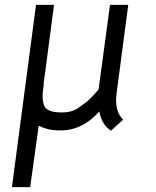

<svg xmlns="http://www.w3.org/2000/svg" viewBox="-20 -526 640 789"><path d="M202 -506 159 -180 160 -178Q155 -148 155 -131Q155 -101 166 -84Q176 -73 192.5 -68.5Q209 -64 237 -64Q282 -64 313 -91Q345 -110 385 -158L432 -506H507L460 -149Q457 -130 457 -114Q457 -63 486 -34L436 11Q406 -9 395 -43Q390 -56 388 -68Q319 10 229 10Q192 10 168 2Q154 -2 139 -9L104 243H29L128 -506Z"/></svg>

Font: Bellota Text
Style: Bold Italic
Weight: 700
Italic angle: -7.5°
Designer: Kemie Guaida
Foundry: Kemie Guaida
Version: Version 4.001